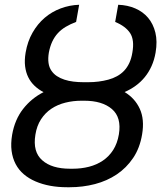

<svg xmlns="http://www.w3.org/2000/svg" viewBox="-20 -780 680 810"><path d="M31.2 -211.6Q42.3 -275.2 77.2 -320.1Q112.2 -365.1 163.7 -391.3Q142.4 -402.3 125.9 -418Q109.4 -433.6 99.3 -454Q89.1 -474.4 85.9 -500.4Q82.7 -526.3 88.1 -558.2Q96.2 -605.5 117.4 -642.4Q138.5 -679.3 168.5 -704.9Q198.5 -730.5 236 -744.5Q273.4 -758.5 313.9 -759.9L301.1 -687.5Q276.6 -678.3 257.5 -666.9Q238.3 -655.5 224.1 -640.1Q209.9 -624.6 200.5 -604.6Q191.1 -584.5 186.1 -558.2Q177.9 -508.9 197.1 -481.5Q206.3 -468 220.3 -458.8Q234.4 -449.6 252 -443.9Q269.5 -438.2 290 -435.7Q310.4 -433.2 332.4 -433.2H352.3Q397 -433.2 436.8 -443.9Q456.7 -449.2 473.5 -458.5Q490.4 -467.7 503.6 -481.5Q516.7 -495.4 525.6 -514.4Q534.4 -533.4 538.4 -558.2Q547.9 -611.5 528.8 -640.6Q509.6 -669.4 465.9 -687.5L478.7 -759.9Q518.1 -758.5 550.6 -744.5Q583.1 -730.5 604.8 -704.9Q626.4 -679.3 635.5 -642.4Q644.5 -605.5 636.4 -558.2Q631 -527 619.3 -501.1Q607.6 -475.1 590.7 -454.5Q573.9 -433.9 552.4 -418.3Q530.9 -402.7 505.7 -391.7Q549.4 -365.4 569.8 -320.8Q590.2 -276.3 579.5 -213.1Q570 -155.5 541.7 -113.6Q513.5 -71.7 472.5 -44.2Q431.5 -16.7 380.5 -3.4Q329.5 9.9 274.1 9.9H262.8Q187.1 9.9 130 -14.6Q101.9 -26.6 80.4 -44.9Q58.9 -63.2 46 -87.9Q33 -112.6 28.9 -143.5Q24.9 -174.4 31.2 -211.6ZM158.4 -103.7Q198.2 -68.2 275.6 -68.2H286.9Q322.8 -68.2 355.5 -76.5Q388.1 -84.9 414.1 -102.5Q440 -120 457.6 -147.5Q475.1 -175.1 481.5 -213.1Q493.3 -284.8 452.1 -320Q411.2 -355.1 335.2 -355.1H323.9Q288.4 -355.1 255.7 -346.9Q223 -338.8 196.9 -321.4Q170.8 -304 153.1 -276.8Q135.3 -249.6 129.3 -211.6Q117.5 -139.2 158.4 -103.7Z"/></svg>

Font: Inter P
Style: Italic
Weight: 400
Italic angle: -9.40001°
Designer: Rasmus Andersson
Foundry: rsms
Version: Version 3.018;git-588b23468